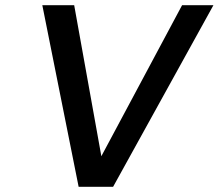

<svg xmlns="http://www.w3.org/2000/svg" viewBox="-20 -715 837 735"><path d="M797 -695 413 0H281L142 -695H264L368 -117L677 -695Z"/></svg>

Font: Fz Poppins Med
Style: Italic
Weight: 500
Italic angle: -10°
Designer: Ninad Kale (Devanagari), Jonny Pinhorn (Latin)
Foundry: Indian Type Foundry
Version: Vit hóa bi Vntype.Com & FontZin.Com